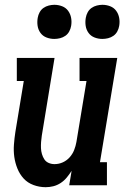

<svg xmlns="http://www.w3.org/2000/svg" viewBox="-20 -771 540 799"><path d="M170 8Q144 8 119.5 -1Q95 -10 78.5 -28Q62 -46 52.5 -69.5Q43 -93 39.5 -118Q36 -143 38 -169.5Q40 -196 44 -222L79 -434H50V-530H207L154 -207Q152 -194 151 -180.5Q150 -167 150.5 -154.5Q151 -142 154.5 -130Q158 -118 164.5 -108Q171 -98 182.5 -93Q194 -88 207 -88Q225 -88 241.5 -95.5Q258 -103 270 -116.5Q282 -130 288.5 -146.5Q295 -163 298 -180L340 -434H311V-530H468L396 -96H425V0H268L278 -60Q269 -46 258 -32.5Q247 -19 232.5 -9.5Q218 0 202 4Q186 8 170 8ZM406 -609Q389 -609 373.5 -615Q358 -621 348.5 -634Q339 -647 336.5 -663.5Q334 -680 337 -697Q339 -709 345 -720Q351 -731 361 -738Q371 -745 383 -748Q395 -751 406 -751Q423 -751 438.5 -745Q454 -739 463.5 -726Q473 -713 476 -696.5Q479 -680 476 -663Q474 -651 468 -640Q462 -629 452 -622Q442 -615 430 -612Q418 -609 406 -609ZM206 -609Q189 -609 173.5 -615Q158 -621 148.5 -634Q139 -647 136.5 -663.5Q134 -680 137 -697Q139 -709 145 -720Q151 -731 161 -738Q171 -745 183 -748Q195 -751 206 -751Q223 -751 238.5 -745Q254 -739 263.5 -726Q273 -713 276 -696.5Q279 -680 276 -663Q274 -651 268 -640Q262 -629 252 -622Q242 -615 230 -612Q218 -609 206 -609Z"/></svg>

Font: Iosevka Curly Slab Oblique
Style: Bold
Weight: 700
Italic angle: -9°
Monospace: yes
Designer: Belleve Invis
Foundry: Belleve Invis
Version: Version 11.1.0; ttfautohint (v1.8.3)